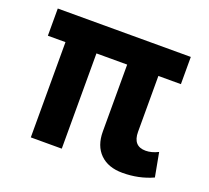

<svg xmlns="http://www.w3.org/2000/svg" viewBox="-97 -641 836 769"><g transform="rotate(20 321.0 -257.0)"><path d="M233 -406V0H101V-406H26V-522H593V-406H497V-168Q497 -107 551 -107Q576 -107 604 -121L623 -19Q564 8 494 8Q433 8 398.5 -26Q364 -60 364 -121V-406Z"/></g></svg>

Font: Raleway-v4020
Style: Bold
Weight: 700
Designer: Matt McInerney, Pablo Impallari, Rodrigo Fuenzalida
Foundry: Matt McInerney, Pablo Impallari, Rodrigo Fuenzalida
Version: Version 4.020;PS 004.020;hotconv 1.0.88;makeotf.lib2.5.64775